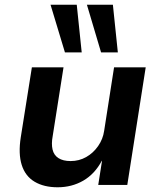

<svg xmlns="http://www.w3.org/2000/svg" viewBox="-20 -783 677 813"><path d="M224 10Q166 10 126.5 -13.5Q87 -37 72 -84.5Q57 -132 68 -202L115 -498H249L203 -206Q197 -174 202.5 -150Q208 -126 227.5 -113.5Q247 -101 279 -101Q315 -101 345 -118Q375 -135 395.5 -164.5Q416 -194 421 -229L463 -498H597L519 0H396L412 -102H411Q381 -46 332.5 -18Q284 10 224 10ZM408 -561 348 -763H458L479 -561ZM255 -561 194 -763H305L326 -561Z"/></svg>

Font: Nunito Sans 8pt
Style: Bold Italic
Weight: 700
Italic angle: -9°
Version: Version 3.101;gftools[0.9.27]